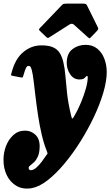

<svg xmlns="http://www.w3.org/2000/svg" viewBox="-67 -800 627 1092"><path d="M385 -348Q351.5 -348 331.8 -378Q312 -408 312.5 -444Q313.5 -496.5 345.5 -520.8Q377.5 -545 420 -545Q459.5 -545 486.2 -523.2Q513 -501.5 526.5 -466Q540 -430.5 540 -390Q540 -339 520.5 -272.8Q501 -206.5 467 -134.8Q433 -63 389.8 5.8Q346.5 74.5 298.8 131.5Q251 188.5 203.5 225.5Q156 262.5 114 270Q65 278.5 28.5 258.2Q-8 238 -28 197.5Q-48 157 -47 106Q-47 68 -32.8 30.5Q-18.5 -7 9 -32Q36.5 -57 76 -57Q110 -57 135 -33Q160 -9 158.5 37Q157.5 71 148 91.2Q138.5 111.5 126.5 122.8Q114.5 134 105.2 140.8Q96 147.5 96 155Q96 158.5 98.5 163.2Q101 168 107.5 168Q123 168 139 154Q155 140 169.8 120.5Q184.5 101 195 85Q201 76 202.8 74.5Q204.5 73 200.5 62.5Q183 20 170.5 -33.5Q158 -87 149.5 -143Q141 -199 135 -250.5Q129 -302 124 -342Q119 -382 113.5 -402.5Q111.5 -410.5 108 -417.8Q104.5 -425 93.5 -425Q86.5 -425 80.8 -413.5Q75 -402 64.5 -366Q62.5 -358.5 57.2 -359Q52 -359.5 44.5 -361L3 -369Q-6 -371 -4.2 -375.5Q-2.5 -380 -0.5 -389Q20 -466.5 66 -504.2Q112 -542 168 -542Q212 -542 236.5 -530.2Q261 -518.5 273.5 -497.5Q286 -476.5 293 -447.5Q301.5 -412 305 -368.2Q308.5 -324.5 314.5 -269.5Q320.5 -214.5 337 -144.5Q341 -126.5 344 -125.8Q347 -125 355 -139Q377 -176.5 394.2 -218.5Q411.5 -260.5 421.8 -297.8Q432 -335 432 -359Q432 -368 428.5 -368Q424 -368 420.5 -363Q417 -358 409.5 -353Q402 -348 385 -348ZM195.5 -590 159 -625Q154 -630.5 154.8 -633Q155.5 -635.5 161.5 -642L285 -771Q290.5 -777 296.5 -778.2Q302.5 -779.5 313.5 -779.5H406Q423 -779.5 427 -771L490.5 -642.5Q494.5 -635 485.5 -625L450 -588Q443.5 -581.5 441.2 -582.2Q439 -583 433.5 -587.5L353 -660Q342 -669.5 328 -660.5L212.5 -587Q206 -583 202.8 -584.5Q199.5 -586 195.5 -590Z"/></svg>

Font: Besley* Condensed Fatface
Style: Italic
Weight: 900
Width: 3
Italic angle: -13°
Designer: Owen Earl
Foundry: indestructible type*
Version: Version 3.000; ttfautohint (v1.8.3)